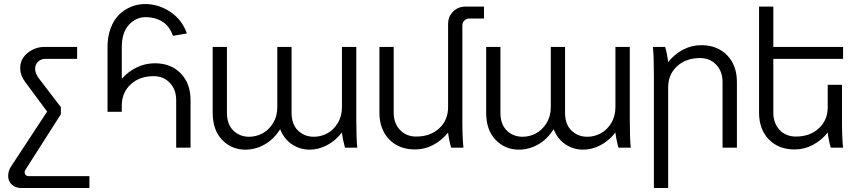

<svg xmlns="http://www.w3.org/2000/svg" viewBox="-20 -733 4259 953"><path d="M282.2 -201.2V-166L106 109.9Q99.6 119.6 104.2 130.4Q108.9 141.1 121.1 141.1H423.8V200.2H85.9Q64 200.2 47.9 190.2Q31.7 180.2 25.4 164.8Q19 149.4 21.2 130.1Q23.4 110.8 35.2 92.8L213.9 -179.2L105 -326.2Q81.5 -357.9 80.3 -390.4Q79.1 -422.9 95 -446.3Q110.8 -469.7 138.9 -484.9Q167 -500 199.2 -500H362.8V-440.9H206.1Q183.6 -440.9 168.9 -426.8Q154.3 -412.6 154.3 -391.4Q154.3 -370.1 171.9 -345.2Z M584.5 -500V-341.8Q615.2 -377 657.7 -397.9Q700.2 -418.9 748.5 -418.9Q828.6 -418.9 877.2 -368.7Q925.8 -318.4 925.8 -235.8V0H854.5V-235.8Q854.5 -288.1 823.2 -321.5Q792 -355 742.7 -355Q672.9 -355 628.7 -314.2Q584.5 -273.4 584.5 -209V-178.2H513.7V-500Q513.7 -551.8 529.3 -593.3Q544.9 -634.8 571.3 -660.4Q597.7 -686 630.9 -699.5Q664.1 -712.9 700.7 -712.9Q767.1 -712.9 825.4 -674.1Q883.8 -635.3 907.7 -566.9L838.4 -555.2Q820.8 -604.5 784.9 -626.2Q749 -647.9 703.6 -647.9Q654.3 -647.9 619.4 -609.4Q584.5 -570.8 584.5 -500Z M1356.4 -201.2V-500H1427.2V-173.8Q1427.2 -115.7 1459.2 -85Q1491.2 -54.2 1537.6 -54.2Q1572.3 -54.2 1603.5 -70.6Q1634.8 -86.9 1656 -121.3Q1677.2 -155.8 1677.2 -201.2V-500H1748.5V-140.1Q1748.5 -44.9 1753.4 0H1692.4Q1681.2 -40 1677.2 -75.2Q1644.5 -33.7 1602.5 -12Q1560.5 9.8 1517.6 9.8Q1468.8 9.8 1429.2 -16.6Q1389.6 -43 1370.6 -91.8Q1339.4 -42 1293.9 -16.1Q1248.5 9.8 1198.2 9.8Q1128.9 9.8 1082.3 -39.1Q1035.6 -87.9 1035.6 -173.8V-500H1106.4V-173.8Q1106.4 -115.7 1138.2 -85Q1169.9 -54.2 1216.3 -54.2Q1251 -54.2 1282.2 -70.6Q1313.5 -86.9 1335 -121.3Q1356.4 -155.8 1356.4 -201.2Z M2274.9 -606V-140.1Q2274.9 -49.8 2280.3 0H2219.2Q2208 -40 2204.1 -75.2Q2173.3 -36.6 2130.9 -13.9Q2088.4 8.8 2040 8.8Q1960 8.8 1911.6 -41.3Q1863.3 -91.3 1863.3 -173.8V-500H1934.1V-173.8Q1934.1 -121.6 1965.3 -88.4Q1996.6 -55.2 2045.9 -55.2Q2115.7 -55.2 2159.9 -95.9Q2204.1 -136.7 2204.1 -201.2V-613.8Q2204.1 -650.4 2228.8 -675.3Q2253.4 -700.2 2290 -700.2H2382.3V-641.1H2310.1Q2294.9 -641.1 2284.9 -631.1Q2274.9 -621.1 2274.9 -606Z M2713.9 -201.2V-500H2784.7V-173.8Q2784.7 -115.7 2816.7 -85Q2848.6 -54.2 2895 -54.2Q2929.7 -54.2 2960.9 -70.6Q2992.2 -86.9 3013.4 -121.3Q3034.7 -155.8 3034.7 -201.2V-500H3106V-140.1Q3106 -44.9 3110.8 0H3049.8Q3038.6 -40 3034.7 -75.2Q3002 -33.7 2960 -12Q2918 9.8 2875 9.8Q2826.2 9.8 2786.6 -16.6Q2747.1 -43 2728 -91.8Q2696.8 -42 2651.4 -16.1Q2606 9.8 2555.7 9.8Q2486.3 9.8 2439.7 -39.1Q2393.1 -87.9 2393.1 -173.8V-500H2463.9V-173.8Q2463.9 -115.7 2495.6 -85Q2527.3 -54.2 2573.7 -54.2Q2608.4 -54.2 2639.6 -70.6Q2670.9 -86.9 2692.4 -121.3Q2713.9 -155.8 2713.9 -201.2Z M3220.7 -500H3281.7Q3292 -462.9 3296.4 -424.8Q3327.1 -463.4 3369.6 -486.1Q3412.1 -508.8 3460.4 -508.8Q3540.5 -508.8 3589.1 -458.7Q3637.7 -408.7 3637.7 -326.2V0H3566.4V-326.2Q3566.4 -378.4 3535.2 -411.6Q3503.9 -444.8 3454.6 -444.8Q3384.8 -444.8 3340.6 -404.1Q3296.4 -363.3 3296.4 -298.8V200.2H3225.6V-359.9Q3225.6 -455.1 3220.7 -500Z M4164.6 0H4103.5Q4092.3 -40 4088.4 -75.2Q4057.6 -36.6 4015.1 -13.9Q3972.7 8.8 3924.3 8.8Q3844.2 8.8 3795.9 -41.3Q3747.6 -91.3 3747.6 -173.8V-700.2H3818.4V-500H4164.6V-440.9H3818.4V-173.8Q3818.4 -121.6 3849.6 -88.4Q3880.9 -55.2 3930.2 -55.2Q4000 -55.2 4044.2 -95.9Q4088.4 -136.7 4088.4 -201.2V-312H4159.2V-140.1Q4159.2 -49.8 4164.6 0Z"/></svg>

Font: LT Superior
Style: Regular
Weight: 400
Designer: Daniel Lyons
Foundry: LyonsType
Version: Version 1.000